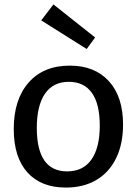

<svg xmlns="http://www.w3.org/2000/svg" viewBox="-20 -836 616 866"><path d="M535 -274Q535 -187 504 -123Q473 -59 415 -24.5Q357 10 277 10Q165 10 103.5 -58.5Q42 -127 42 -254Q42 -387 109 -463.5Q176 -540 295 -540Q407 -540 471 -470Q535 -400 535 -274ZM146 -259Q146 -63 283 -63Q355 -63 392.5 -116.5Q430 -170 430 -269Q430 -367 394.5 -417Q359 -467 290 -467Q220 -467 183 -413.5Q146 -360 146 -259ZM166 -744 221 -816 409 -667 371 -615Z"/></svg>

Font: Bitter Pro Medium
Style: Regular
Weight: 500
Designer: Sol Matas, and Bitter project Authors
Foundry: Sol Matas
Version: Version 1.010